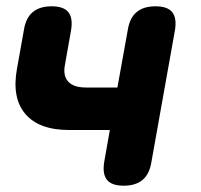

<svg xmlns="http://www.w3.org/2000/svg" viewBox="-20 -580 640 610"><path d="M373 10Q335 10 320 -8.5Q305 -27 311 -65L329 -167H199Q104 -167 60.5 -218Q17 -269 34 -362L56 -485Q62 -523 84 -541.5Q106 -560 144 -560Q182 -560 197 -541.5Q212 -523 206 -485L186 -372Q180 -339 197 -320.5Q214 -302 253 -302H353L386 -485Q392 -523 414 -541.5Q436 -560 474 -560Q512 -560 527 -541.5Q542 -523 536 -485L461 -65Q455 -27 433 -8.5Q411 10 373 10Z"/></svg>

Font: Maple Mono NL ExtraBold
Style: Italic
Weight: 800
Italic angle: -10°
Monospace: yes
Designer: subframe7536
Version: Version 7.000